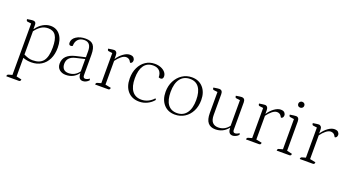

<svg xmlns="http://www.w3.org/2000/svg" viewBox="-61 -1296 4014 2222"><g transform="rotate(20 1946.0 -185.0)"><path d="M50 262Q50 241 66 236L112 223V-410L65 -416Q50 -418 50 -442Q82 -447 97 -449Q112 -451 121 -451Q159 -451 159 -413V-361H163Q197 -409 242.5 -435.5Q288 -462 336 -462Q410 -462 453.5 -405.5Q497 -349 497 -251Q497 -171 468.5 -112Q440 -53 387.5 -20.5Q335 12 265 12Q211 12 163 -6V223L227 237Q227 258 209 262ZM272 -16Q361 -16 401.5 -67.5Q442 -119 442 -234Q442 -334 412 -380Q382 -426 318 -426Q271 -426 233.5 -402.5Q196 -379 162 -333V-46Q199 -29 221.5 -22.5Q244 -16 272 -16Z M689 12Q642 12 611 -14.5Q580 -41 580 -88Q580 -199 724 -233L841 -260V-335Q841 -441 758 -441Q709 -441 681 -412Q653 -383 653 -332Q644 -324 630 -324Q605 -324 605 -355Q605 -401 651 -431.5Q697 -462 767 -462Q833 -462 862 -426.5Q891 -391 891 -308V-58Q891 -23 917 -23Q929 -23 943.5 -29Q958 -35 969 -44L974 -25Q960 -8 939.5 2Q919 12 900 12Q844 12 844 -63H841Q785 12 689 12ZM711 -18Q792 -18 841 -86V-238L731 -212Q631 -189 631 -104Q631 -63 652 -40.5Q673 -18 711 -18Z M1049 0Q1049 -21 1065 -26L1111 -39V-410L1064 -416Q1049 -418 1049 -442Q1082 -447 1096.5 -449Q1111 -451 1120 -451Q1137 -451 1148 -438Q1159 -425 1159 -400V-356H1161Q1191 -402 1232.5 -432Q1274 -462 1310 -462Q1344 -462 1358 -446.5Q1372 -431 1372 -412Q1372 -397 1364 -386Q1356 -375 1343 -375Q1328 -403 1313 -412Q1298 -421 1280 -421Q1252 -421 1220 -395Q1188 -369 1162 -332V-40L1232 -26Q1232 -14 1228.5 -8.5Q1225 -3 1214 0Z M1594 12Q1505 12 1453 -46Q1401 -104 1401 -205Q1401 -280 1429 -338Q1457 -396 1506 -429Q1555 -462 1619 -462Q1660 -462 1693.5 -448.5Q1727 -435 1747 -411.5Q1767 -388 1767 -360Q1767 -324 1736 -324Q1724 -324 1712 -330Q1712 -381 1684.5 -409Q1657 -437 1606 -437Q1533 -437 1494.5 -382.5Q1456 -328 1456 -227Q1456 -125 1495.5 -71.5Q1535 -18 1611 -18Q1653 -18 1692.5 -37Q1732 -56 1760 -89L1771 -73Q1740 -34 1693 -11Q1646 12 1594 12Z M2033 12Q1947 12 1895.5 -46Q1844 -104 1844 -200Q1844 -275 1874.5 -334Q1905 -393 1957.5 -427.5Q2010 -462 2076 -462Q2162 -462 2213.5 -404Q2265 -346 2265 -250Q2265 -173 2235 -114Q2205 -55 2152.5 -21.5Q2100 12 2033 12ZM2050 -13Q2126 -13 2168 -70Q2210 -127 2210 -231Q2210 -331 2172 -384Q2134 -437 2062 -437Q1984 -437 1941.5 -380.5Q1899 -324 1899 -219Q1899 -119 1937.5 -66Q1976 -13 2050 -13Z M2531 12Q2472 12 2440.5 -25.5Q2409 -63 2409 -145V-403L2361 -409Q2347 -411 2347 -435Q2379 -440 2393.5 -442Q2408 -444 2417 -444Q2459 -444 2459 -394V-139Q2459 -78 2484 -49Q2509 -20 2556 -20Q2597 -20 2630 -38Q2663 -56 2686 -88V-403L2638 -409Q2624 -411 2624 -435Q2655 -440 2670 -442Q2685 -444 2693 -444Q2736 -444 2736 -394V-58Q2736 -23 2762 -23Q2774 -23 2788.5 -29Q2803 -35 2813 -44L2819 -25Q2805 -8 2784 2Q2763 12 2745 12Q2689 12 2689 -63H2686Q2626 12 2531 12Z M2907 0Q2907 -21 2923 -26L2969 -39V-410L2922 -416Q2907 -418 2907 -442Q2940 -447 2954.5 -449Q2969 -451 2978 -451Q2995 -451 3006 -438Q3017 -425 3017 -400V-356H3019Q3049 -402 3090.5 -432Q3132 -462 3168 -462Q3202 -462 3216 -446.5Q3230 -431 3230 -412Q3230 -397 3222 -386Q3214 -375 3201 -375Q3186 -403 3171 -412Q3156 -421 3138 -421Q3110 -421 3078 -395Q3046 -369 3020 -332V-40L3090 -26Q3090 -14 3086.5 -8.5Q3083 -3 3072 0Z M3285 0Q3285 -23 3301 -26L3348 -39V-411L3300 -418Q3285 -419 3285 -443Q3316 -448 3332 -450Q3348 -452 3360 -452Q3399 -452 3399 -399V-40L3463 -25Q3463 -13 3460 -8Q3457 -3 3446 0ZM3370 -560Q3353 -560 3343.5 -570Q3334 -580 3334 -596Q3334 -611 3345 -621.5Q3356 -632 3370 -632Q3388 -632 3398 -622Q3408 -612 3408 -596Q3408 -580 3396.5 -570Q3385 -560 3370 -560Z M3569 0Q3569 -21 3585 -26L3631 -39V-410L3584 -416Q3569 -418 3569 -442Q3602 -447 3616.5 -449Q3631 -451 3640 -451Q3657 -451 3668 -438Q3679 -425 3679 -400V-356H3681Q3711 -402 3752.5 -432Q3794 -462 3830 -462Q3864 -462 3878 -446.5Q3892 -431 3892 -412Q3892 -397 3884 -386Q3876 -375 3863 -375Q3848 -403 3833 -412Q3818 -421 3800 -421Q3772 -421 3740 -395Q3708 -369 3682 -332V-40L3752 -26Q3752 -14 3748.5 -8.5Q3745 -3 3734 0Z"/></g></svg>

Font: Petrona ExtraLight
Style: Regular
Weight: 200
Designer: Ringo R. Seeber
Foundry: Ringo R. Seeber
Version: Version 2.001; ttfautohint (v1.8.3)